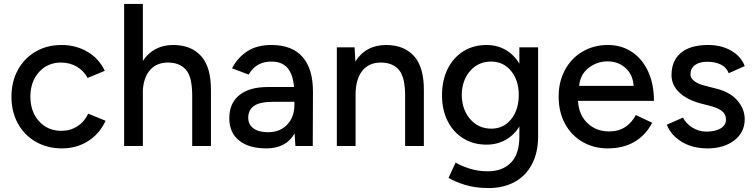

<svg xmlns="http://www.w3.org/2000/svg" viewBox="-20 -740 3827 973"><path d="M38 -250Q38 -326 70.5 -385.5Q103 -445 160.5 -478.5Q218 -512 292 -512Q365 -512 423.5 -477.5Q482 -443 511 -381L424 -345Q405 -381 369.5 -402Q334 -423 289 -423Q221 -423 177.5 -374.5Q134 -326 134 -250Q134 -174 178 -125.5Q222 -77 291 -77Q336 -77 372 -100Q408 -123 427 -164L515 -128Q485 -62 426.5 -25Q368 12 294 12Q220 12 161.5 -21.5Q103 -55 70.5 -114.5Q38 -174 38 -250Z M609 -720H704V-431Q729 -470 768 -491Q807 -512 857 -512Q949 -512 999.5 -455.5Q1050 -399 1049 -281V0H954V-256Q954 -351 922 -387Q890 -423 831 -423Q775 -423 742 -387Q709 -351 704 -285V0H609Z M1473 -64Q1430 12 1330 12Q1241 12 1191.5 -28Q1142 -68 1142 -141Q1142 -217 1193 -258Q1244 -299 1337 -299H1470Q1465 -363 1437 -395.5Q1409 -428 1355 -428Q1278 -428 1240 -362L1156 -394Q1184 -448 1233 -480Q1282 -512 1355 -512Q1461 -512 1514 -450.5Q1567 -389 1566 -272L1565 0H1477ZM1338 -70Q1399 -70 1435.5 -108.5Q1472 -147 1472 -209V-224H1363Q1297 -224 1267.5 -203.5Q1238 -183 1238 -143Q1238 -109 1264.5 -89.5Q1291 -70 1338 -70Z M1687 -500H1777L1781 -428Q1806 -469 1845.5 -490.5Q1885 -512 1936 -512Q2028 -512 2078.5 -455.5Q2129 -399 2128 -281V0H2033V-256Q2033 -350 2001 -386.5Q1969 -423 1910 -423Q1849 -423 1815.5 -380.5Q1782 -338 1782 -260V0H1687Z M2253 161 2289 84Q2318 101 2360 114.5Q2402 128 2453 128Q2526 128 2569 84.5Q2612 41 2612 -48V-99Q2585 -55 2542 -31Q2499 -7 2446 -7Q2379 -7 2328 -38.5Q2277 -70 2248.5 -126.5Q2220 -183 2220 -257Q2220 -333 2248.5 -390.5Q2277 -448 2328 -480Q2379 -512 2446 -512Q2499 -512 2542 -487.5Q2585 -463 2612 -417V-500H2707V-50Q2707 34 2675 93.5Q2643 153 2586.5 183Q2530 213 2456 213Q2388 213 2335.5 196.5Q2283 180 2253 161ZM2470 -88Q2532 -88 2570.5 -136Q2609 -184 2609 -259Q2609 -333 2570 -380.5Q2531 -428 2469 -428Q2404 -428 2362.5 -380.5Q2321 -333 2320 -259Q2321 -184 2363 -136Q2405 -88 2470 -88Z M2811 -250Q2811 -326 2843 -385.5Q2875 -445 2932 -478.5Q2989 -512 3061 -512Q3129 -512 3182 -477Q3235 -442 3264.5 -378Q3294 -314 3294 -229H2909Q2913 -158 2957 -116Q3001 -74 3067 -74Q3114 -74 3148 -96Q3182 -118 3202 -157L3285 -118Q3254 -57 3197 -22.5Q3140 12 3060 12Q2988 12 2931 -21.5Q2874 -55 2842.5 -114.5Q2811 -174 2811 -250ZM3191 -305Q3187 -363 3149.5 -396Q3112 -429 3059 -429Q3005 -429 2962.5 -395.5Q2920 -362 2915 -305Z M3359 -108 3441 -144Q3457 -113 3489.5 -93Q3522 -73 3560 -73Q3604 -73 3631.5 -89Q3659 -105 3659 -134Q3659 -161 3639 -177Q3619 -193 3577 -204L3530 -216Q3460 -235 3421.5 -272.5Q3383 -310 3383 -359Q3383 -432 3430.5 -472Q3478 -512 3569 -512Q3636 -512 3686 -483Q3736 -454 3754 -405L3673 -369Q3662 -398 3633.5 -412.5Q3605 -427 3564 -427Q3524 -427 3501.5 -410Q3479 -393 3479 -362Q3479 -344 3498.5 -329Q3518 -314 3555 -305L3609 -291Q3679 -274 3716.5 -231Q3754 -188 3754 -136Q3754 -69 3701 -28.5Q3648 12 3566 12Q3489 12 3434.5 -21.5Q3380 -55 3359 -108Z"/></svg>

Font: Oak Sans Medium
Style: Regular
Weight: 500
Designer: Erik Kennedy, Walven
Foundry: Erik Kennedy, Walven
Version: Version 1.000